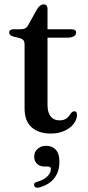

<svg xmlns="http://www.w3.org/2000/svg" viewBox="-20 -603 402 879"><path d="M70.5 -428.5 43.5 -435Q31 -438.5 26.5 -443Q22 -447.5 22 -453.5Q22 -461 27.2 -465Q32.5 -469 41.5 -469H74Q87 -469 95 -473Q103 -477 109 -488L150 -561.5Q157.5 -573 164.8 -578Q172 -583 180 -583Q188.5 -583 193 -577.8Q197.5 -572.5 197.5 -563V-123Q197.5 -88.5 211.8 -70.2Q226 -52 251.5 -52Q269.5 -52 279.8 -58Q290 -64 295.8 -72.2Q301.5 -80.5 306.8 -86.8Q312 -93 320 -93.5Q326 -94 329.2 -90Q332.5 -86 332.5 -77Q332 -55 316.8 -35.5Q301.5 -16 274.5 -3.8Q247.5 8.5 212.5 8.5Q157.5 8.5 125 -20Q92.5 -48.5 92.5 -106.5V-400Q92.5 -412 87.8 -418.2Q83 -424.5 70.5 -428.5ZM151 -430.5V-469H308Q318 -469 323.2 -465.2Q328.5 -461.5 328.5 -454Q328.5 -443.5 318.2 -437Q308 -430.5 285.5 -430.5ZM186 159.5Q161.5 159.5 149 146.5Q136.5 133.5 136.5 114.5Q136.5 92 152.5 78.2Q168.5 64.5 191.5 64.5Q218.5 64.5 235.2 82.2Q252 100 252 137.5Q252 183 228.2 213.2Q204.5 243.5 158 255.5Q149 257.5 143.8 255.2Q138.5 253 136.5 247Q134.5 241 137.8 236.2Q141 231.5 149.5 229.5Q171.5 223.5 185.2 214Q199 204.5 206 193Q213 181.5 213 171Q213 159.5 200 159.5Z"/></svg>

Font: Fraunces 18pt
Style: Regular
Weight: 400
Version: Version 1.000;[b76b70a41]